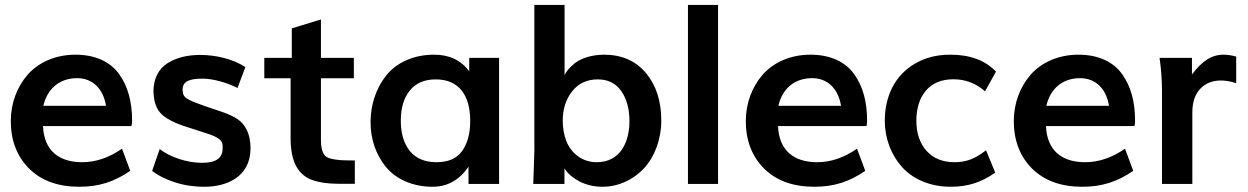

<svg xmlns="http://www.w3.org/2000/svg" viewBox="-20 -731 4959 763"><path d="M152.3 -310.5C168 -378.9 216.8 -420.4 286.6 -420.4C345.7 -420.4 389.6 -381.3 401.4 -310.5ZM295.4 11.2C373.5 11.2 434.6 -8.8 497.6 -52.2L464.8 -140.1C413.6 -104.5 360.8 -86.4 306.6 -86.4C214.4 -86.4 154.8 -132.3 150.9 -230H502.4C503.9 -234.9 504.9 -242.2 504.9 -251.5C504.9 -325.7 488.8 -386.7 454.1 -435.5C419.4 -484.9 359.4 -513.7 279.8 -513.7C200.2 -513.7 132.8 -482.9 89.8 -434.1C47.4 -385.3 22.9 -320.3 22.9 -250C22.9 -172.4 47.4 -109.4 95.7 -61C144.5 -12.7 210.9 11.2 295.4 11.2Z M793.5 11.2C877.4 11.2 975.6 -25.9 975.6 -141.6C975.6 -199.7 954.6 -237.3 922.9 -258.3C907.2 -268.6 886.2 -278.3 860.4 -287.1L795.4 -309.1C712.9 -338.4 707.5 -343.3 705.6 -374.5C705.6 -405.8 729 -418.5 784.2 -418.5C805.2 -418.5 829.1 -415 855 -407.7C881.3 -400.4 904.3 -391.6 923.8 -381.3L955.1 -464.4C906.7 -496.1 839.4 -512.7 775.4 -512.7C724.1 -512.7 681.2 -502 646 -480C610.8 -458 589.8 -418.5 589.8 -367.7C591.8 -313.5 606.9 -283.7 642.6 -261.2C668 -245.6 688.5 -237.3 725.1 -225.6L796.4 -202.6C825.7 -193.4 844.2 -184.6 852.5 -177.2C860.8 -169.9 864.7 -161.1 864.7 -150.9V-142.1C864.7 -101.1 836.9 -84 782.7 -84C753.9 -84 723.6 -88.9 692.4 -99.1C661.1 -109.4 635.3 -122.6 614.7 -138.7L584.5 -51.8C606.4 -34.7 635.7 -19.5 672.4 -7.3C709 4.9 749.5 11.2 793.5 11.2Z M1390.1 -93.3C1365.2 -93.3 1346.2 -93.8 1332.5 -94.7C1318.8 -95.7 1306.2 -97.7 1294.4 -100.6C1283.2 -103.5 1274.9 -107.9 1270 -114.3C1260.3 -127.4 1255.4 -145 1255.4 -176.3V-419.9H1386.2V-501H1255.4V-653.8L1139.6 -618.2V-501H1030.3V-419.9H1134.8V-183.6C1134.8 -89.4 1162.6 -44.9 1207.5 -21C1229 -10.7 1261.7 -3.9 1290.5 -2C1304.7 -1 1321.8 -0.5 1341.3 -0.5H1390.1Z M1714.4 -86.4C1668 -86.4 1632.3 -101.6 1608.4 -131.3C1584.5 -161.1 1572.8 -201.2 1572.8 -251.5C1572.8 -301.8 1584.5 -341.3 1608.4 -371.1C1632.3 -400.9 1667 -415.5 1711.9 -415.5C1803.7 -415.5 1848.6 -352.5 1848.6 -250.5C1848.6 -200.7 1837.9 -160.6 1816.4 -130.9C1795.4 -101.1 1761.2 -86.4 1714.4 -86.4ZM1699.2 11.2C1757.8 11.2 1805.2 -15.1 1841.8 -68.4V0H1963.4V-501H1844.7V-447.8C1812 -491.7 1765.6 -513.7 1705.1 -513.7C1621.6 -513.7 1554.2 -481 1513.7 -429.7C1474.1 -378.9 1452.6 -314.9 1452.6 -245.1C1452.6 -179.2 1473.1 -118.2 1512.2 -69.3C1551.3 -20.5 1617.7 11.2 1699.2 11.2Z M2351.6 -86.4C2293 -86.4 2250 -122.1 2230.5 -170.4C2221.2 -194.8 2216.3 -221.7 2216.3 -251.5C2216.3 -297.9 2229 -336.9 2253.9 -368.2C2278.8 -399.9 2313 -415.5 2355.5 -415.5C2396.5 -415.5 2427.7 -399.9 2449.2 -368.7C2470.7 -337.4 2481.4 -297.9 2481.4 -249.5C2481.4 -165.5 2444.3 -86.4 2351.6 -86.4ZM2374 11.2C2437 11.2 2496.1 -16.1 2538.6 -61.5C2581.1 -106.9 2607.9 -176.3 2607.9 -252.9C2607.9 -329.6 2587.4 -392.6 2546.9 -440.9C2506.3 -489.3 2450.7 -513.7 2380.4 -513.7C2331.1 -513.7 2287.1 -498.5 2263.2 -479C2239.7 -460 2227.1 -442.4 2223.6 -430.7V-711.4H2103.5V-132.8C2103.5 -126.5 2103.5 -120.6 2102.5 -95.7L2099.1 0H2223.1V-62C2235.4 -42 2254.9 -24.9 2282.2 -10.3C2310.1 3.9 2340.3 11.2 2374 11.2Z M2833.5 0V-711.4H2713.9V0Z M3073.2 -310.5C3088.9 -378.9 3137.7 -420.4 3207.5 -420.4C3266.6 -420.4 3310.5 -381.3 3322.3 -310.5ZM3216.3 11.2C3294.4 11.2 3355.5 -8.8 3418.5 -52.2L3385.7 -140.1C3334.5 -104.5 3281.7 -86.4 3227.5 -86.4C3135.3 -86.4 3075.7 -132.3 3071.8 -230H3423.3C3424.8 -234.9 3425.8 -242.2 3425.8 -251.5C3425.8 -325.7 3409.7 -386.7 3375 -435.5C3340.3 -484.9 3280.3 -513.7 3200.7 -513.7C3121.1 -513.7 3053.7 -482.9 3010.7 -434.1C2968.3 -385.3 2943.8 -320.3 2943.8 -250C2943.8 -172.4 2968.3 -109.4 3016.6 -61C3065.4 -12.7 3131.8 11.2 3216.3 11.2Z M3757.8 11.2C3826.2 11.2 3878.9 -5.9 3935.1 -44.9L3898.4 -133.8C3897.9 -133.3 3887.7 -125.5 3884.3 -123.5L3876 -117.7C3867.7 -111.8 3863.8 -110.4 3854 -105C3833.5 -94.2 3806.6 -86.4 3772.9 -86.4C3726.1 -86.4 3689 -101.6 3662.1 -131.3C3635.3 -161.6 3621.6 -201.2 3621.6 -250.5C3621.6 -300.8 3634.3 -341.3 3659.7 -371.1C3685.1 -400.9 3721.7 -416 3769 -416C3816.4 -416 3858.4 -399.9 3894.5 -368.2L3938 -446.3C3895.5 -491.2 3835 -513.7 3756.3 -513.7C3703.1 -513.7 3656.7 -502 3616.7 -478.5C3577.1 -455.6 3546.9 -423.8 3526.4 -384.3C3506.3 -344.7 3496.1 -300.3 3496.1 -251C3496.1 -182.1 3520.5 -117.2 3563.5 -68.4C3606.4 -19.5 3676.3 11.2 3757.8 11.2Z M4138.2 -310.5C4153.8 -378.9 4202.6 -420.4 4272.5 -420.4C4331.5 -420.4 4375.5 -381.3 4387.2 -310.5ZM4281.2 11.2C4359.4 11.2 4420.4 -8.8 4483.4 -52.2L4450.7 -140.1C4399.4 -104.5 4346.7 -86.4 4292.5 -86.4C4200.2 -86.4 4140.6 -132.3 4136.7 -230H4488.3C4489.7 -234.9 4490.7 -242.2 4490.7 -251.5C4490.7 -325.7 4474.6 -386.7 4439.9 -435.5C4405.3 -484.9 4345.2 -513.7 4265.6 -513.7C4186 -513.7 4118.7 -482.9 4075.7 -434.1C4033.2 -385.3 4008.8 -320.3 4008.8 -250C4008.8 -172.4 4033.2 -109.4 4081.5 -61C4130.4 -12.7 4196.8 11.2 4281.2 11.2Z M4718.3 0V-283.7C4718.3 -325.2 4729 -356.4 4750 -378.4C4771 -400.4 4798.3 -411.1 4832 -411.1C4850.6 -411.1 4870.6 -407.7 4892.6 -400.4V-506.3C4874 -511.2 4857.4 -513.7 4842.8 -513.7C4793.5 -513.7 4756.3 -487.3 4716.8 -435.1V-501H4587.9L4590.3 -483.9C4591.8 -472.7 4593.8 -456.1 4595.2 -435.1C4596.7 -414.1 4597.7 -393.6 4597.7 -374V0Z"/></svg>

Font: Ride
Style: Bold
Weight: 700
Version: Version 3.000